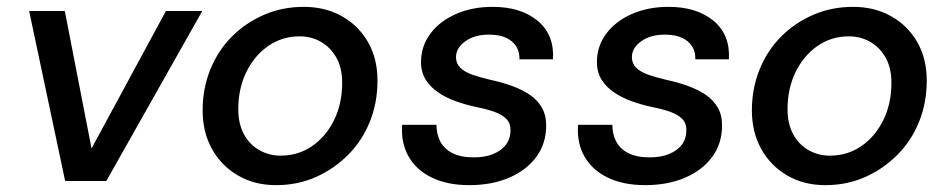

<svg xmlns="http://www.w3.org/2000/svg" viewBox="-20 -528 2769 560"><path d="M170 0 65 -496H169L247 -95L464 -496H570L290 0Z M785 12Q722 12 673.5 -16.5Q625 -45 598 -94Q571 -143 571 -206Q571 -270 593.5 -325.5Q616 -381 656.5 -421.5Q697 -462 750.5 -485Q804 -508 866 -508Q929 -508 977.5 -480.5Q1026 -453 1053.5 -405Q1081 -357 1081 -293Q1081 -228 1058.5 -172.5Q1036 -117 995 -76Q954 -35 901 -11.5Q848 12 785 12ZM798 -74Q850 -74 890.5 -102Q931 -130 954.5 -178Q978 -226 978 -287Q978 -330 961 -360Q944 -390 916 -406Q888 -422 854 -422Q803 -422 762.5 -394Q722 -366 698.5 -318Q675 -270 675 -209Q675 -167 691.5 -136.5Q708 -106 736.5 -90Q765 -74 798 -74Z M1349 12Q1285 12 1239.5 -10Q1194 -32 1171.5 -72Q1149 -112 1153 -164H1253Q1253 -138 1263.5 -116.5Q1274 -95 1298.5 -82Q1323 -69 1362 -69Q1395 -69 1419 -79Q1443 -89 1456 -106.5Q1469 -124 1469 -149Q1469 -169 1456.5 -181.5Q1444 -194 1421.5 -202Q1399 -210 1368 -216Q1340 -222 1311.5 -232Q1283 -242 1259.5 -257.5Q1236 -273 1222 -295Q1208 -317 1208 -347Q1208 -393 1235 -429.5Q1262 -466 1309.5 -487Q1357 -508 1417 -508Q1499 -508 1548 -467.5Q1597 -427 1593 -355H1495Q1496 -388 1472.5 -407.5Q1449 -427 1406 -427Q1364 -427 1337 -407.5Q1310 -388 1310 -361Q1310 -343 1322.5 -330.5Q1335 -318 1358 -310Q1381 -302 1411 -295Q1444 -288 1473 -277.5Q1502 -267 1524.5 -252Q1547 -237 1560 -215Q1573 -193 1573 -162Q1573 -109 1544 -70Q1515 -31 1464.5 -9.5Q1414 12 1349 12Z M1862 12Q1798 12 1752.5 -10Q1707 -32 1684.5 -72Q1662 -112 1666 -164H1766Q1766 -138 1776.5 -116.5Q1787 -95 1811.5 -82Q1836 -69 1875 -69Q1908 -69 1932 -79Q1956 -89 1969 -106.5Q1982 -124 1982 -149Q1982 -169 1969.5 -181.5Q1957 -194 1934.5 -202Q1912 -210 1881 -216Q1853 -222 1824.5 -232Q1796 -242 1772.5 -257.5Q1749 -273 1735 -295Q1721 -317 1721 -347Q1721 -393 1748 -429.5Q1775 -466 1822.5 -487Q1870 -508 1930 -508Q2012 -508 2061 -467.5Q2110 -427 2106 -355H2008Q2009 -388 1985.5 -407.5Q1962 -427 1919 -427Q1877 -427 1850 -407.5Q1823 -388 1823 -361Q1823 -343 1835.5 -330.5Q1848 -318 1871 -310Q1894 -302 1924 -295Q1957 -288 1986 -277.5Q2015 -267 2037.5 -252Q2060 -237 2073 -215Q2086 -193 2086 -162Q2086 -109 2057 -70Q2028 -31 1977.5 -9.5Q1927 12 1862 12Z M2387 12Q2324 12 2275.5 -16.5Q2227 -45 2200 -94Q2173 -143 2173 -206Q2173 -270 2195.5 -325.5Q2218 -381 2258.5 -421.5Q2299 -462 2352.5 -485Q2406 -508 2468 -508Q2531 -508 2579.5 -480.5Q2628 -453 2655.5 -405Q2683 -357 2683 -293Q2683 -228 2660.5 -172.5Q2638 -117 2597 -76Q2556 -35 2503 -11.5Q2450 12 2387 12ZM2400 -74Q2452 -74 2492.5 -102Q2533 -130 2556.5 -178Q2580 -226 2580 -287Q2580 -330 2563 -360Q2546 -390 2518 -406Q2490 -422 2456 -422Q2405 -422 2364.5 -394Q2324 -366 2300.5 -318Q2277 -270 2277 -209Q2277 -167 2293.5 -136.5Q2310 -106 2338.5 -90Q2367 -74 2400 -74Z"/></svg>

Font: DM Sans 24pt Medium
Style: Italic
Weight: 500
Italic angle: -10°
Designer: Colophon Foundry, Jonny Pinhorn
Foundry: Colophon Foundry
Version: Version 4.004;gftools[0.9.30]